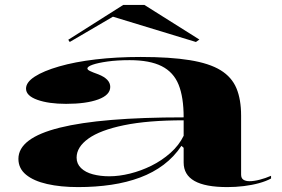

<svg xmlns="http://www.w3.org/2000/svg" viewBox="-20 -747 1149 782"><path d="M553 -515Q673 -515 753 -502Q833 -489 878.5 -461Q924 -433 943 -387.5Q962 -342 962 -276V-36Q962 -21 971.5 -15Q981 -9 996 -9Q1014 -9 1037.5 -15Q1061 -21 1084 -31V-20Q1064 -9 1035 -1Q1006 7 972.5 11Q939 15 906 15Q816 15 772 -10Q728 -35 728 -85Q728 -105 728 -115Q728 -125 728 -131.5Q728 -138 728 -145L719 -153Q689 -108 646.5 -76Q604 -44 550.5 -24Q497 -4 433.5 5.5Q370 15 298 15Q227 15 172 2.5Q117 -10 86 -35.5Q55 -61 55 -100Q55 -185 223.5 -227Q392 -269 728 -269Q728 -351 707.5 -402Q687 -453 638.5 -477.5Q590 -502 508 -502Q457 -502 418 -496.5Q379 -491 357.5 -483.5Q336 -476 336 -468Q336 -463 346 -458Q356 -453 381 -444Q429 -425 429 -393Q429 -360 380 -342Q331 -324 249 -324Q178 -324 132 -340.5Q86 -357 86 -386Q86 -412 121.5 -435Q157 -458 221 -476.5Q285 -495 369.5 -505Q454 -515 553 -515ZM728 -257Q582 -257 485 -237Q388 -217 340 -182.5Q292 -148 292 -105Q292 -80 310 -62.5Q328 -45 358.5 -37Q389 -29 425 -29Q465 -29 509.5 -40Q554 -51 596.5 -72Q639 -93 674 -124Q709 -155 728 -194ZM264 -576 258 -585 482 -727H568L792 -586L778 -576L440 -679Z"/></svg>

Font: Kalnia Expanded
Style: Regular
Weight: 400
Width: 7
Designer: Frida Medrano
Foundry: Frida Medrano
Version: Version 1.105